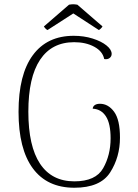

<svg xmlns="http://www.w3.org/2000/svg" viewBox="-20 -869 646 901"><path d="M67 -344Q67 -519 134 -610Q201 -701 326 -701Q374 -701 415 -688Q456 -675 480 -655.5Q504 -636 504 -616Q504 -604 494 -596.5Q484 -589 469 -592Q462 -628 422.5 -649.5Q383 -671 328 -671Q223 -671 168 -588.5Q113 -506 113 -345Q113 -183 168 -100.5Q223 -18 329 -18Q429 -18 464 -79.5Q499 -141 499 -220Q499 -289 477 -323Q455 -357 415 -359Q416 -370 425 -376Q434 -382 449 -382Q488 -382 515.5 -344.5Q543 -307 543 -223Q543 -132 497 -60Q451 12 329 12Q201 12 134 -79Q67 -170 67 -344ZM461 -745Q459 -741 453.5 -735.5Q448 -730 444 -728L324 -806L203 -728Q198 -730 193 -735.5Q188 -741 186 -745L304 -847Q316 -849 323 -849Q331 -849 343 -847Z"/></svg>

Font: Arima Madurai ExtraLight
Style: Regular
Weight: 275
Designer: Joana Correia and Natanael Gama
Foundry: NDISCOVER
Version: Version 1.019